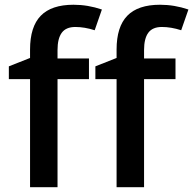

<svg xmlns="http://www.w3.org/2000/svg" viewBox="-20 -785 810 805"><path d="M353 -453.1H221.2V0H106V-453.1H17.1V-506.8L106 -542V-577.1Q106 -672.9 150.9 -719Q195.8 -765.1 288.1 -765.1Q348.6 -765.1 407.2 -745.1L377 -658.2Q334.5 -671.9 295.9 -671.9Q256.8 -671.9 239 -647.7Q221.2 -623.5 221.2 -575.2V-540H353ZM715.8 -453.1H584V0H468.8V-453.1H379.9V-506.8L468.8 -542V-577.1Q468.8 -672.9 513.7 -719Q558.6 -765.1 650.9 -765.1Q711.4 -765.1 770 -745.1L739.7 -658.2Q697.3 -671.9 658.7 -671.9Q619.6 -671.9 601.8 -647.7Q584 -623.5 584 -575.2V-540H715.8Z"/></svg>

Font: f0_46533          
Style: Regular
Weight: 600
Foundry: Ascender Corporation
Version: Version 1.10